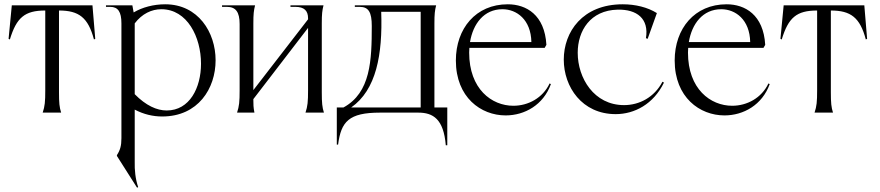

<svg xmlns="http://www.w3.org/2000/svg" viewBox="-20 -525 4102 895"><path d="M179 0H265C257 -25 255 -45 255 -95V-476C348 -476 391 -443 418 -341L424 -344L411 -500H35L20 -344L26 -341C57 -443 95 -476 191 -476V-105C191 -50 189 -30 179 0Z M608 229V-14C650 8 693 18 736 18C904 18 985 -113 985 -244C985 -374 904 -505 750 -505C696 -505 643 -491 603 -467L597 -500H474V-493H494C530 -493 546 -470 546 -416V119C546 155 540 175 525 198V202L619 350L624 347C611 309 607 267 608 229ZM917 -228C917 -116 864 -10 757 -10C711 -10 660 -33 608 -86V-416C642 -461 687 -482 732 -482C853 -482 917 -352 917 -228Z M1085 0H1166C1161 -25 1161 -39 1161 -59V-63L1416 -395V-105C1416 -50 1414 -30 1404 0H1490C1482 -25 1480 -45 1480 -95V-416C1480 -460 1482 -476 1488 -500H1334V-493H1357C1398 -493 1416 -475 1416 -440V-435L1161 -105V-416C1161 -460 1163 -476 1169 -500H1015V-493H1038C1079 -493 1097 -469 1097 -413V-105C1097 -50 1095 -30 1085 0Z M1941 -24H1617C1734 -106 1764 -270 1757 -470H1941ZM1550 149H1556C1570 42 1606 0 1751 0H1930C1999 0 2048 30 2058 152H2065V-24H2005V-416C2005 -460 2007 -476 2013 -500H1634V-493H1657C1698 -493 1713 -468 1713 -404C1713 -244 1708 -93 1581 -24H1550Z M2337 13C2426 13 2513 -36 2548 -133L2542 -136C2510 -68 2442 -32 2373 -32C2272 -32 2167 -110 2167 -280L2168 -302H2519L2527 -316C2519 -456 2433 -505 2347 -505C2198 -505 2105 -392 2105 -243C2105 -71 2222 13 2337 13ZM2171 -329C2185 -414 2236 -482 2322 -482C2389 -482 2455 -433 2457 -329Z M2850 7C2937 7 3026 -39 3075 -140L3068 -144C3030 -71 2960 -35 2889 -35C2749 -35 2673 -161 2673 -279C2673 -382 2732 -477 2859 -480C2949 -482 3006 -438 2991 -347L2999 -344L3042 -464C2999 -491 2942 -505 2883 -505C2695 -505 2608 -376 2608 -247C2608 -120 2693 7 2850 7Z M3357 13C3446 13 3533 -36 3568 -133L3562 -136C3530 -68 3462 -32 3393 -32C3292 -32 3187 -110 3187 -280L3188 -302H3539L3547 -316C3539 -456 3453 -505 3367 -505C3218 -505 3125 -392 3125 -243C3125 -71 3242 13 3357 13ZM3191 -329C3205 -414 3256 -482 3342 -482C3409 -482 3475 -433 3477 -329Z M3777 0H3863C3855 -25 3853 -45 3853 -95V-476C3946 -476 3989 -443 4016 -341L4022 -344L4009 -500H3633L3618 -344L3624 -341C3655 -443 3693 -476 3789 -476V-105C3789 -50 3787 -30 3777 0Z"/></svg>

Font: Sinistre
Style: Regular
Weight: 400
Designer: Jules Durand
Foundry: Collletttivo
Version: Version 69.420;Glyphs 3.2 (3217)